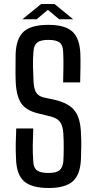

<svg xmlns="http://www.w3.org/2000/svg" viewBox="-20 -931 482 958"><path d="M223 7Q138 7 100 -26.5Q62 -60 60 -139Q58 -179 58.5 -214Q59 -249 61 -290H146Q144 -247 143.5 -207Q143 -167 146 -126Q147 -94 164.5 -81Q182 -68 222 -68Q260 -68 276.5 -81Q293 -94 296 -126Q298 -158 298 -195.5Q298 -233 296 -265Q294 -303 279.5 -322.5Q265 -342 232 -350L171 -365Q108 -380 84 -418.5Q60 -457 58 -532Q57 -563 57.5 -595.5Q58 -628 58 -662Q61 -740 98.5 -773.5Q136 -807 222 -807Q304 -807 341 -773.5Q378 -740 381 -662Q382 -632 381.5 -595.5Q381 -559 380 -520H295Q296 -564 296.5 -601Q297 -638 295 -674Q294 -706 277 -719Q260 -732 221 -732Q183 -732 166 -719Q149 -706 147 -674Q144 -637 144.5 -603Q145 -569 147 -532Q148 -491 159 -471.5Q170 -452 197 -445L253 -433Q325 -416 353.5 -377.5Q382 -339 384 -265Q386 -235 385.5 -201.5Q385 -168 384 -139Q381 -60 343.5 -26.5Q306 7 223 7ZM92 -835 185 -911H252L345 -835H275L219 -882L163 -835Z"/></svg>

Font: Big Shoulders Text Medium
Style: Regular
Weight: 500
Designer: Patric King
Foundry: XO Type Co
Version: Version 1.000; ttfautohint (v1.8.2)